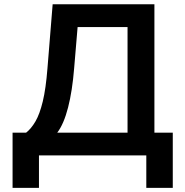

<svg xmlns="http://www.w3.org/2000/svg" viewBox="-20 -748 892 924"><path d="M40.5 156.2V-109.4H105.5Q129.9 -128.4 150.4 -163.3Q170.9 -198.2 185.8 -259.5Q200.7 -320.8 208.5 -420.4L233.4 -727.5H723.1V-109.4H811.5V156.2H684.1V0H167.5V156.2ZM255.4 -109.4H593.8V-617.7H353.5L336.9 -420.4Q328.1 -310.5 307.6 -230.7Q287.1 -150.9 255.4 -109.4Z"/></svg>

Font: Inter-SemiBold
Style: Regular
Weight: 600
Designer: Rasmus Andersson
Foundry: rsms
Version: Version 4.000;git-a52131595